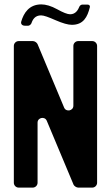

<svg xmlns="http://www.w3.org/2000/svg" viewBox="-20 -854 505 874"><path d="M336 0H400C412 0 422 -10 422 -22V-645C422 -657 412 -667 400 -667H336C324 -667 314 -657 314 -645V-373C314 -349 281 -343 272 -364L151 -653C148 -660 138 -667 130 -667H65C53 -667 43 -657 43 -645V-22C43 -10 53 0 65 0H129C141 0 151 -10 151 -22V-296C151 -319 184 -326 193 -304L315 -13C318 -7 328 0 336 0ZM299 -789C287 -789 267 -797 240 -812C213 -827 188 -834 168 -834C112 -834 88 -794 77 -757C73 -745 81 -737 93 -737H109C114 -737 121 -743 123 -748C129 -766 140 -784 167 -784C180 -784 201 -776 233 -762C265 -748 290 -741 307 -741C360 -741 378 -777 389 -821C391 -828 386 -833 379 -833H354C350 -833 344 -829 342 -825C335 -808 324 -789 299 -789Z"/></svg>

Font: DIN Rundschrift
Style: Mittel
Weight: 400
Version: Version 1.027